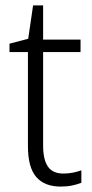

<svg xmlns="http://www.w3.org/2000/svg" viewBox="-20 -744 341 708"><path d="M214 -104Q232 -104 249.5 -107.5Q267 -111 280 -116V-70Q265 -64 246 -60Q227 -56 204 -56Q144 -56 113.5 -91.5Q83 -127 83 -205V-552H15V-583L84 -601L102 -724H139V-598H277V-552H139V-207Q139 -156 156.5 -130Q174 -104 214 -104Z"/></svg>

Font: Noto Sans Malayalam UI SemiCondensed Light
Style: Regular
Weight: 300
Width: 4
Designer: Jelle Bosma - Monotype Design Team
Foundry: Monotype Imaging Inc.
Version: Version 2.104; ttfautohint (v1.8.4.7-5d5b)